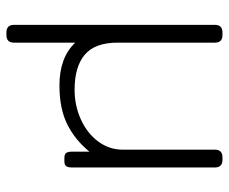

<svg xmlns="http://www.w3.org/2000/svg" viewBox="-76 -444 696 583"><g transform="rotate(90 271.5 -152.0)"><path d="M55 153V-457Q55 -480 78 -480H86Q109 -480 109 -457V-161Q109 -93 145.5 -62Q182 -31 252 -31Q300 -31 342 -50Q384 -69 409 -102.5Q434 -136 434 -178V-457Q434 -480 457 -480H465Q488 -480 488 -457V-23Q488 -11 484 -5.5Q480 0 469 0H459Q448 0 444 -5.5Q440 -11 440 -23V-76Q404 -32 356.5 -8.5Q309 15 239 15Q154 15 109 -33V153Q109 176 86 176H78Q55 176 55 153Z"/></g></svg>

Font: Mitr ExtraLight
Style: Regular
Weight: 275
Designer: Thanarat Vachiruckul
Foundry: Cadson Demak Co.,Ltd.
Version: Version 1.001